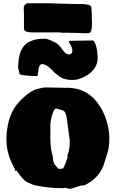

<svg xmlns="http://www.w3.org/2000/svg" viewBox="-20 -1130 715 1186"><path d="M352 32Q315 32 276 27.5Q237 23 203 16Q175 9 155 -1Q135 -11 118.5 -29Q102 -47 83 -76H72L71 -92Q70 -92 69.5 -92.5Q69 -93 67 -93L59 -111Q16 -193 20 -287Q25 -384 60.5 -448.5Q96 -513 174 -565Q196 -578 216 -582Q236 -586 255 -590Q281 -590 312 -589Q343 -588 374 -588H378Q380 -588 380 -587Q385 -588 395 -588Q405 -588 415 -587Q492 -581 546 -534Q581 -503 606 -459Q631 -415 644 -363Q657 -311 655 -258Q654 -219 643.5 -185Q633 -151 622 -116Q612 -83 589 -54Q566 -25 537 -6L515 8Q514 9 514 7.5Q514 6 509 11Q507 13 504 13Q500 16 486 16H480Q457 23 433 31.5Q409 40 392 32Q386 29 380.5 30.5Q375 32 373 32ZM350 -87Q356 -87 362.5 -88Q369 -89 370 -89L387 -126Q388 -129 389 -132.5Q390 -136 390 -140L397 -152V-174Q402 -183 404 -192.5Q406 -202 410 -226V-243L411 -261L393 -397Q387 -445 365 -449Q354 -451 351 -453Q348 -455 341 -456Q338 -457 331 -459Q324 -461 317 -455Q306 -437 298.5 -408Q291 -379 291 -353V-323Q291 -314 291 -288Q291 -262 293 -233.5Q295 -205 300 -186Q305 -170 306 -165Q307 -160 307 -156Q307 -118 333 -98Q333 -87 350 -87ZM427 -636Q374 -636 344 -660Q326 -673 318.5 -680Q311 -687 296 -703Q265 -734 239 -734Q230 -734 223.5 -722Q217 -710 217 -693Q215 -679 213.5 -671.5Q212 -664 212 -662Q210 -657 206 -660Q202 -661 197 -661Q192 -661 175 -661Q162 -662 148.5 -663Q135 -664 126 -665Q115 -667 107.5 -669Q100 -671 100 -678Q100 -682 99 -684Q98 -686 98 -687.5Q98 -689 97 -691Q97 -690 95 -697.5Q93 -705 92 -710Q92 -750 100 -785Q121 -891 254 -891Q264 -891 278 -886.5Q292 -882 305 -875Q339 -861 353 -840Q360 -834 362 -828Q377 -807 387 -800Q396 -794 403 -794Q427 -794 427 -816Q427 -827 423 -838Q419 -849 405 -871Q405 -878 418 -878H422L555 -880Q563 -873 566 -866Q578 -842 581 -801Q582 -791 582.5 -784.5Q583 -778 583 -773Q583 -746 573 -725Q560 -696 531 -674Q502 -652 467 -642Q451 -636 427 -636ZM524 -925H490Q485 -926 478.5 -926Q472 -926 464 -926L442 -927H417L407 -928H375Q367 -926 362 -928Q357 -929 351 -929.5Q345 -930 337 -930H177Q145 -930 135 -940Q128 -944 128 -955V-1050Q127 -1055 127 -1063.5Q127 -1072 127 -1085Q127 -1095 135 -1101Q136 -1102 141 -1106Q146 -1110 152 -1110H284Q291 -1110 304 -1109.5Q317 -1109 337 -1108L377 -1107Q412 -1106 434.5 -1105.5Q457 -1105 467 -1105H490Q510 -1105 527.5 -1100Q545 -1095 545 -1080Q545 -1073 545 -1067Q545 -1061 546 -1056Q547 -1051 547 -1047Q547 -1043 547 -1040V-1030Q547 -1023 547 -1016Q547 -1009 548 -1003V-980Q548 -957 544 -945Q541 -925 524 -925Z"/></svg>

Font: Sigmar
Style: Regular
Weight: 400
Designer: Vernon Adams
Foundry: Vernon Adams
Version: Version 1.000; ttfautohint (v1.8.4.7-5d5b);gftools[0.9.24]